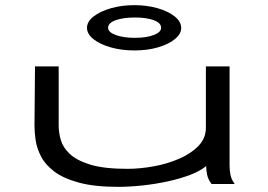

<svg xmlns="http://www.w3.org/2000/svg" viewBox="-20 -715 1040 746"><path d="M439 11Q347 11 286.5 -5.5Q226 -22 191 -48.5Q156 -75 139.5 -107Q123 -139 118.5 -170Q114 -201 114 -226L116 -457H208V-226Q208 -201 216 -172Q224 -143 250.5 -117.5Q277 -92 330.5 -75.5Q384 -59 475 -59Q523 -59 576 -68.5Q629 -78 675.5 -98Q722 -118 751 -148Q780 -178 780 -219V-457H872V-71Q872 -53 875.5 -35.5Q879 -18 892 0H802Q789 -17 785 -35Q781 -53 781 -70Q759 -51 720 -36Q681 -21 633 -10.5Q585 0 534.5 5.5Q484 11 439 11ZM502 -519Q452 -519 410 -531Q368 -543 343 -563Q318 -583 318 -607Q318 -631 343.5 -651Q369 -671 411 -683Q453 -695 502 -695Q551 -695 592.5 -683Q634 -671 659 -651Q684 -631 684 -606Q684 -583 659.5 -563Q635 -543 594 -531Q553 -519 502 -519ZM504 -568Q549 -568 577.5 -579Q606 -590 606 -607Q606 -626 577.5 -636.5Q549 -647 504 -647Q459 -647 429.5 -636.5Q400 -626 400 -607Q400 -590 429.5 -579Q459 -568 504 -568Z"/></svg>

Font: Inconsolata UltraExpanded
Style: Regular
Weight: 400
Width: 9
Monospace: yes
Designer: Raph Levien, Cyreal, Brenton Simpson
Foundry: Raph Levien, Cyreal, Google
Version: Version 3.000; ttfautohint (v1.8.2.53-6de2)